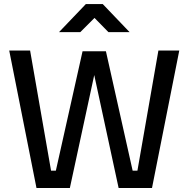

<svg xmlns="http://www.w3.org/2000/svg" viewBox="-20 -940 942 960"><path d="M162.4 0 26.1 -687.4H130.5L235.3 -86.7H259.3L392.8 -683.7H509.6L643.2 -86.7H667.1L772 -687.4H876.4L740 0H573.1L442.2 -606.4H460.2L329.3 0ZM275.2 -779.5 409.2 -919.6H493.8L627.8 -779.5H522L452.5 -850.4L381.5 -779.5Z"/></svg>

Font: TitilliumWeb ExtraLight
Style: Regular
Weight: 400
Designer: Mohamed Gaber, Accademia di Belle Arti di Urbino and others
Foundry: Kief Type Foundry, Accademia di Belle Arti di Urbino and others
Version: Version 3.000; ttfautohint (v1.8.2)